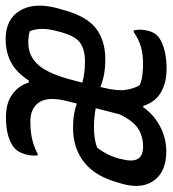

<svg xmlns="http://www.w3.org/2000/svg" viewBox="-0 -596 594 661"><g transform="rotate(-90 296.5 -266.0)"><path d="M223 -542Q272 -542 302 -520Q332 -498 342 -464L349 -463Q376 -505 411 -524Q446 -543 492 -543Q560 -543 589.5 -494.5Q619 -446 599 -368Q598 -364 597 -360.5Q596 -357 595 -354Q573 -267 530.5 -233.5Q488 -200 423 -200Q393 -200 369.5 -204.5Q346 -209 327 -217L325 -208Q313 -160 317 -131Q321 -102 333 -82Q347 -75 366.5 -72.5Q386 -70 406 -70Q441 -70 466 -77.5Q491 -85 516 -102H522Q526 -84 523 -65Q518 -30 497 -15Q480 -3 452.5 4Q425 11 389 11Q342 11 308.5 -8.5Q275 -28 262 -69L258 -70Q230 -31 189.5 -10.5Q149 10 105 10Q37 10 6 -31Q-25 -72 -7 -140L-3 -153Q19 -235 68 -273Q117 -311 185 -311Q213 -311 233.5 -307.5Q254 -304 270 -298L278 -330Q295 -395 275 -426.5Q255 -458 208 -458Q174 -458 148 -452Q122 -446 97 -433H91Q91 -439 91 -447Q91 -455 93 -466Q96 -481 102 -493Q108 -505 118 -514Q134 -527 160 -534.5Q186 -542 223 -542ZM349 -306 342 -279Q374 -270 416 -270Q457 -270 481 -288Q505 -306 519 -365Q527 -393 527 -417Q527 -441 519 -460Q509 -463 499.5 -464Q490 -465 479 -465Q433 -465 402 -429.5Q371 -394 349 -306ZM121 -70H124Q156 -70 183 -86.5Q210 -103 233 -151L254 -233Q238 -236 222.5 -237.5Q207 -239 189 -239Q165 -239 148 -236Q131 -233 118 -228Q90 -191 80 -150L78 -141Q60 -70 121 -70Z"/></g></svg>

Font: Recursive Mn Csl St
Style: Italic
Weight: 400
Italic angle: -15°
Monospace: yes
Version: Version 1.079;hotconv 1.0.112;makeotfexe 2.5.65598; ttfautoh